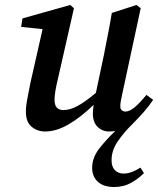

<svg xmlns="http://www.w3.org/2000/svg" viewBox="-20 -514 635 771"><path d="M350 160Q350 120 377.5 84Q405 48 443 12Q438 13 431.5 13.5Q425 14 418 14Q391 14 372 -4.5Q353 -23 353 -57Q353 -72 356 -93Q303 -42 254.5 -14Q206 14 161 14Q130 14 107 -5Q84 -24 84 -65Q84 -89 90 -118.5Q96 -148 101 -176L151 -397L65 -406L70 -440L262 -494L277 -481L212 -195Q206 -170 202.5 -149.5Q199 -129 199 -113Q199 -72 235 -72Q261 -72 291.5 -88.5Q322 -105 365 -141L397 -292Q405 -334 413.5 -376.5Q422 -419 429 -462L528 -494L545 -481L471 -137Q463 -103 463 -87Q463 -77 469 -71.5Q475 -66 483 -66Q500 -66 520 -82.5Q540 -99 568 -133L595 -113Q579 -89 558 -65Q537 -41 513 -17Q478 17 453 53.5Q428 90 428 129Q428 156 441.5 169.5Q455 183 476 183Q493 183 511 176Q529 169 544 159L558 181Q538 202 507.5 219.5Q477 237 439 237Q396 237 373 216Q350 195 350 160Z"/></svg>

Font: Source Serif Pro SemiBold
Style: Italic
Weight: 600
Italic angle: -12°
Designer: Frank Grießhammer
Foundry: Adobe Systems Incorporated
Version: Version 3.001;hotconv 1.0.111;makeotfexe 2.5.65597